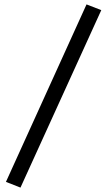

<svg xmlns="http://www.w3.org/2000/svg" viewBox="-20 -767 480 872"><path d="M373 -747 7 59 73 85 440 -721Z"/></svg>

Font: Unageo
Style: Regular-Italic
Weight: 400
Designer: Richard Sepsi
Foundry: Richard Sepsi
Version: Version 2.000